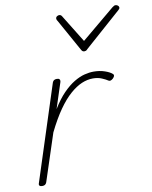

<svg xmlns="http://www.w3.org/2000/svg" viewBox="-93 -905 782 988"><g transform="rotate(-10 298.5 -410.5)"><path d="M47 15Q37 15 33 10.5Q29 6 32 -2L193 -500Q196 -508 201.5 -511.5Q207 -515 217 -515Q226 -515 230 -510Q234 -505 232 -497L188 -362Q218 -411 248 -441.5Q278 -472 306.5 -489Q335 -506 360.5 -512.5Q386 -519 409 -519Q440 -519 466.5 -510Q493 -501 506 -489Q510 -485 509 -479.5Q508 -474 500 -466Q493 -460 487.5 -458.5Q482 -457 477 -460Q465 -468 445 -476.5Q425 -485 399 -485Q370 -485 340.5 -472.5Q311 -460 279.5 -432.5Q248 -405 216 -359.5Q184 -314 151 -247L70 0Q67 8 61.5 11.5Q56 15 47 15ZM579 -836Q586 -836 591.5 -831.5Q597 -827 597 -821Q597 -817 595 -814.5Q593 -812 589 -808L398 -639Q393 -633 389 -631.5Q385 -630 381 -630Q377 -630 373.5 -631.5Q370 -633 366 -639L272 -808Q270 -810 268.5 -813.5Q267 -817 267 -820Q267 -828 273 -832Q279 -836 284 -836Q289 -836 292 -834.5Q295 -833 298 -829L388 -683L562 -828Q569 -833 572 -834.5Q575 -836 579 -836Z"/></g></svg>

Font: Playwrite BE VLG Thin
Style: Regular
Weight: 250
Designer: Veronika Burian, José Scaglione
Foundry: TypeTogether
Version: Version 1.002